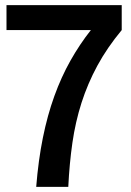

<svg xmlns="http://www.w3.org/2000/svg" viewBox="-20 -731 511 751"><path d="M456.1 -613.3Q398.9 -544.4 360.8 -474.1Q322.8 -403.8 298.8 -328.9Q274.9 -253.9 263.2 -172.6Q251.5 -91.3 247.1 0H121.6Q129.9 -104 147.7 -192.1Q165.5 -280.3 192.6 -355.2Q219.7 -430.2 255.6 -493.9Q291.5 -557.6 335.4 -613.3H5.4V-710.9H456.1Z"/></svg>

Font: Ufes Sans SemiBold
Style: Regular
Weight: 600
Designer: Ricardo Esteves & Filipe Motta
Foundry: ProDesignUfes - Ricardo Esteves, Filipe Motta (This is a derivative work, based on Roboto family, by Christian Robertson
Version: Version 2.0